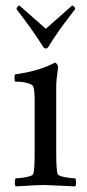

<svg xmlns="http://www.w3.org/2000/svg" viewBox="-20 -664 310 687"><path d="M34.2 -372.1Q32.2 -374 32 -384Q31.7 -394 34.2 -397.9Q118.2 -409.2 176.8 -439.9Q180.2 -439.9 184.1 -433.8Q188 -427.7 188 -423.8Q181.2 -376 181.2 -357.9V-116.2Q181.2 -58.1 186 -42Q188 -34.7 211.2 -30.3Q234.4 -25.9 249 -25.9Q252 -22 252.2 -11.5Q252.4 -1 249 2.9Q146.5 -2 142.1 -2Q124.5 -2 108.4 -1.2Q92.3 -0.5 71.3 1Q50.3 2.4 36.1 2.9Q32.7 -1 33 -11.5Q33.2 -22 36.1 -25.9Q50.8 -25.9 74 -30.3Q97.2 -34.7 99.1 -42Q104 -58.1 104 -116.2V-301.8Q104 -341.8 99.1 -354Q96.2 -361.8 80.1 -366.2Q64 -370.6 53.2 -371.3Q42.5 -372.1 34.2 -372.1ZM39.1 -631.3Q39.1 -636.2 42.5 -640.1Q45.9 -644 49.8 -644L144 -561Q198.7 -609.9 237.8 -644Q241.7 -644 245.4 -640.1Q249 -636.2 249 -631.3Q247.1 -628.9 238 -617.2Q229 -605.5 227.3 -603Q225.6 -600.6 218.3 -591.1Q210.9 -581.5 208.7 -578.6Q206.5 -575.7 200.2 -567.1Q193.8 -558.6 191.2 -554.4Q188.5 -550.3 183.1 -542.5Q177.7 -534.7 173.8 -528.8Q169.9 -522.9 164.8 -515.1Q159.7 -507.3 154.8 -499Q149.4 -490.2 144 -490.2Q138.2 -490.2 132.8 -499Q99.6 -552.7 39.1 -631.3Z"/></svg>

Font: Crimson
Style: Roman
Weight: 400
Version: Version 0.8